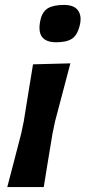

<svg xmlns="http://www.w3.org/2000/svg" viewBox="-20 -759 347 779"><path d="M9.5 0Q23.5 -54 36.8 -104.5Q50 -155 66 -217L76.5 -267Q88 -339 96.5 -391.2Q105 -443.5 114 -498L265.5 -502Q251 -447.5 237 -393.8Q223 -340 203.5 -267L193 -217Q183 -155.5 174.5 -104.8Q166 -54 157.5 0ZM208.5 -587.5Q123 -587.5 144.5 -679.5Q152.5 -713 175.2 -726Q198 -739 239.5 -739Q280.5 -739 296.5 -716.8Q312.5 -694.5 304 -658Q294.5 -617 272.5 -602.2Q250.5 -587.5 208.5 -587.5Z"/></svg>

Font: Commissioner Loud SemiBold
Style: Italic
Weight: 600
Italic angle: -12°
Designer: Kostas Bartsokas
Foundry: Kostas Bartsokas
Version: Version 1.000; ttfautohint (v1.8.3)